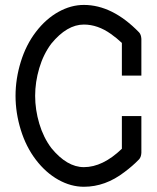

<svg xmlns="http://www.w3.org/2000/svg" viewBox="-20 -729 621 760"><path d="M312 10.3Q260.7 10.3 211.2 -17.3Q161.6 -44.9 122.3 -96.2Q83 -147.5 62.3 -214.8Q41.5 -282.2 41.5 -349.6Q41.5 -417 62.3 -484.4Q83 -551.8 122.3 -603Q161.6 -654.3 211.2 -681.9Q260.7 -709.5 312 -709.5Q424.8 -709.5 530.3 -601.1Q538.6 -592.3 539.6 -575.2V-429.7H462.4V-559.1Q442.4 -578.1 418.9 -594.7Q366.7 -631.8 312 -631.8Q245.1 -631.8 183.1 -556.2Q151.9 -514.6 135.5 -459.5Q119.1 -404.3 119.1 -349.6Q119.1 -294.9 135.5 -239.7Q151.9 -184.6 183.1 -143.1Q245.1 -67.4 312 -67.4Q386.7 -67.4 462.4 -140.1V-269.5H539.6V-124Q538.6 -106.9 530.3 -98.1Q505.4 -72.3 472.7 -47.9Q397 10.3 312 10.3Z"/></svg>

Font: Turpis
Style: Regular
Weight: 400
Designer: GGBotNet
Foundry: f0n7
Version: 1.00